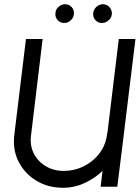

<svg xmlns="http://www.w3.org/2000/svg" viewBox="-20 -885 662 910"><path d="M488 -254H489L543 -700H622L567 -250Q566 -245 566 -241L536 0H457L466 -75Q428 -39 380 -17Q332 5 280 5Q207 5 151.5 -29Q96 -63 67.5 -120Q39 -177 48 -247L103 -700H182L127 -243Q121 -196 140 -158Q159 -120 196.5 -97.5Q234 -75 283 -75Q332 -75 375 -96Q418 -117 447 -152.5Q476 -188 485 -233ZM284 -776Q265 -776 252.5 -790.5Q240 -805 243 -825Q244 -841 258 -853Q272 -865 288 -865Q308 -865 320.5 -850.5Q333 -836 330 -816Q328 -800 314.5 -788Q301 -776 284 -776ZM463 -776Q444 -776 431.5 -790.5Q419 -805 422 -825Q424 -841 437.5 -853Q451 -865 468 -865Q487 -865 499.5 -850.5Q512 -836 510 -816Q508 -800 494 -788Q480 -776 463 -776Z"/></svg>

Font: Kulim Park
Style: Italic
Weight: 400
Italic angle: -8°
Designer: Noponies / Dale Sattler
Foundry: Noponies
Version: Version 1.000; ttfautohint (v1.8.3)